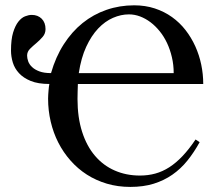

<svg xmlns="http://www.w3.org/2000/svg" viewBox="-20 -698 837 733"><path d="M472.2 -643.1Q441.9 -643.1 411.4 -629.9Q380.9 -616.7 354.7 -589.1Q328.6 -561.5 309.1 -519.3Q289.6 -477.1 280.8 -418.9H643.1Q643.1 -450.7 636.2 -479.7Q629.4 -508.8 617.7 -533.7Q606 -558.6 589.8 -578.6Q573.7 -598.6 554.7 -613Q535.6 -627.4 514.6 -635.3Q493.7 -643.1 472.2 -643.1ZM277.3 -377.4Q276.9 -364.7 276.4 -348.4Q275.9 -332 275.9 -320.3Q275.9 -249.5 293.5 -194.8Q311 -140.1 342.8 -103Q374.5 -65.9 418.2 -46.9Q461.9 -27.8 514.2 -27.8Q545.4 -27.8 573 -35.4Q600.6 -43 626.5 -59.6Q652.3 -76.2 677 -102.3Q701.7 -128.4 726.6 -165.5L742.2 -155.3Q720.7 -116.2 695.3 -84.7Q669.9 -53.2 637.9 -31Q606 -8.8 566.7 3.4Q527.3 15.6 477.5 15.6Q429.7 15.6 387.9 3.2Q346.2 -9.3 311.5 -31.5Q276.9 -53.7 249.3 -85Q221.7 -116.2 202.6 -153.6Q183.6 -190.9 173.6 -233.6Q163.6 -276.4 163.6 -321.3Q163.6 -328.1 164.1 -336.2Q164.6 -344.2 165.3 -352.1Q166 -359.9 166.7 -366.7Q167.5 -373.5 168.5 -377.4Q125.5 -377.4 97.4 -388.9Q69.3 -400.4 52.5 -418.7Q35.6 -437 28.8 -459.7Q22 -482.4 22 -504.9Q22 -547.4 30 -573.7Q38.1 -600.1 50 -615.2Q62 -630.4 75.7 -635.7Q89.4 -641.1 101.1 -641.1Q124.5 -641.1 139.2 -626.5Q153.8 -611.8 153.8 -586.9Q153.8 -569.8 142.8 -557.1Q131.8 -544.4 118.7 -533.4Q105.5 -522.5 94.5 -511.5Q83.5 -500.5 83.5 -485.8Q83.5 -475.6 87.6 -463.9Q91.8 -452.1 102.3 -442.1Q112.8 -432.1 130.4 -425.5Q147.9 -418.9 174.8 -418.9Q192.4 -480.5 223.4 -528.8Q254.4 -577.1 295.4 -610.1Q336.4 -643.1 386.5 -660.4Q436.5 -677.7 492.2 -677.7Q534.7 -677.7 571 -665.8Q607.4 -653.8 636.7 -632.8Q666 -611.8 688.2 -583.3Q710.4 -554.7 725.6 -521.2Q740.7 -487.8 748.3 -451.2Q755.9 -414.6 755.9 -377.4Z"/></svg>

Font: Doulos SIL
Style: Regular
Weight: 400
Designer: Walt Agee, Victor Gaultney, Peter Martin, Debbi Hosken
Foundry: SIL International
Version: Version 4.110; 2011; Maintenance release